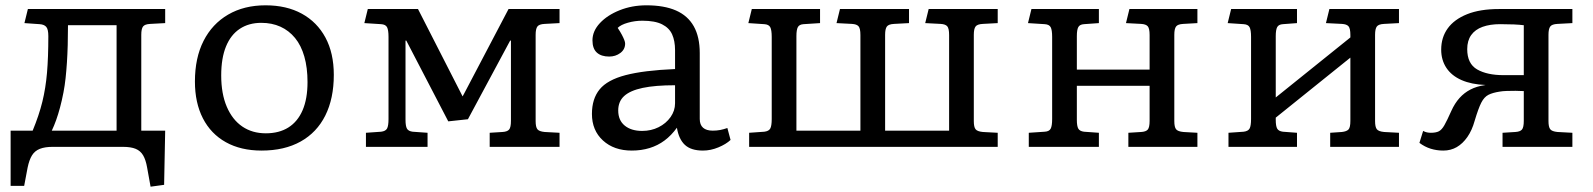

<svg xmlns="http://www.w3.org/2000/svg" viewBox="-20 -553 5998 723"><path d="M547 150 534 78Q529 49 519 32Q509 15 491 7.5Q473 0 443 0H178Q149 0 130 7.5Q111 15 100.5 32Q90 49 84 78L71 147L20 147V-61H103Q127 -119 139.5 -170Q152 -221 157 -279Q162 -337 162 -417Q162 -443 154 -452Q146 -461 129 -462L72 -466L85 -519H602V-466L546 -463Q525 -462 518.5 -453Q512 -444 512 -422V-61H602L598 143ZM175 -61H419V-458H236Q236 -418 235 -383Q234 -348 232 -317.5Q230 -287 227 -259Q224 -231 219 -205Q213 -174 206 -148Q199 -122 191.5 -101Q184 -80 175 -61Z M965 14Q887 14 830.5 -17.5Q774 -49 744 -107.5Q714 -166 714 -246Q714 -335 746.5 -399Q779 -463 839 -498Q899 -533 980 -533Q1059 -533 1116.5 -501.5Q1174 -470 1205.5 -411.5Q1237 -353 1237 -271Q1237 -182 1205 -118Q1173 -54 1112 -20Q1051 14 965 14ZM981 -51Q1031 -51 1066 -73Q1101 -95 1119.5 -138Q1138 -181 1138 -244Q1138 -298 1126 -340Q1114 -382 1091 -410Q1068 -438 1036 -452.5Q1004 -467 964 -467Q917 -467 883 -444.5Q849 -422 831 -378Q813 -334 813 -269Q813 -200 834 -151Q855 -102 892.5 -76.5Q930 -51 981 -51Z M1358 0V-53L1415 -57Q1432 -59 1437.5 -69Q1443 -79 1443 -105V-414Q1443 -440 1437.5 -450.5Q1432 -461 1415 -462L1352 -466L1365 -519H1554L1722 -190L1728 -201L1895 -519H2087V-466L2031 -463Q2010 -462 2003.5 -453Q1997 -444 1997 -422V-97Q1997 -75 2003.5 -66.5Q2010 -58 2031 -56L2087 -53V0H1824V-53L1872 -56Q1890 -57 1897 -65Q1904 -73 1904 -98V-400H1901L1742 -104L1668 -96L1510 -400H1507V-102Q1507 -78 1512.5 -68.5Q1518 -59 1534 -57L1590 -53V0Z M2359 14Q2292 14 2250.5 -24Q2209 -62 2209 -124Q2209 -181 2238 -216.5Q2267 -252 2335.5 -270Q2404 -288 2522 -293V-364Q2522 -399 2511 -423.5Q2500 -448 2473 -461.5Q2446 -475 2399 -475Q2371 -475 2344.5 -467.5Q2318 -460 2306 -448Q2316 -433 2322 -421.5Q2328 -410 2331 -402Q2334 -394 2334 -389Q2334 -367 2316 -353.5Q2298 -340 2274 -340Q2244 -340 2227.5 -355Q2211 -370 2211 -401Q2211 -436 2239 -466Q2267 -496 2313.5 -514.5Q2360 -533 2414 -533Q2481 -533 2525.5 -513.5Q2570 -494 2592.5 -454Q2615 -414 2615 -353V-105Q2615 -83 2627.5 -72Q2640 -61 2664 -61Q2679 -61 2692 -63.5Q2705 -66 2719 -71L2731 -26Q2714 -10 2685 2Q2656 14 2627 14Q2582 14 2559 -7.5Q2536 -29 2529 -72Q2508 -43 2482.5 -24Q2457 -5 2426 4.5Q2395 14 2359 14ZM2398 -60Q2432 -60 2460 -74Q2488 -88 2505 -112Q2522 -136 2522 -164V-232Q2447 -232 2400 -222Q2353 -212 2330.5 -191.5Q2308 -171 2308 -137Q2308 -100 2332.5 -80Q2357 -60 2398 -60Z M2801 0V-53L2858 -57Q2875 -59 2880.5 -69Q2886 -79 2886 -105V-414Q2886 -440 2880.5 -450.5Q2875 -461 2858 -462L2798 -466L2811 -519H3068V-466L3006 -462Q2990 -461 2984.5 -451Q2979 -441 2979 -417V-61H3220V-421Q3220 -446 3213 -454Q3206 -462 3188 -463L3130 -466L3143 -519H3403V-466L3347 -463Q3326 -462 3319.5 -453Q3313 -444 3313 -422V-61H3554V-421Q3554 -446 3547 -454Q3540 -462 3522 -463L3464 -466L3477 -519H3737V-466L3681 -463Q3660 -462 3653.5 -453Q3647 -444 3647 -422V-97Q3647 -75 3653.5 -66.5Q3660 -58 3681 -56L3737 -53V0Z M3854 0V-53L3914 -57Q3931 -58 3936.5 -68.5Q3942 -79 3942 -105V-414Q3942 -440 3936.5 -450.5Q3931 -461 3914 -462L3851 -466L3864 -519H4118V-466L4062 -462Q4046 -461 4040.5 -451Q4035 -441 4035 -417V-291H4309V-421Q4309 -446 4302 -454Q4295 -462 4277 -463L4220 -466L4233 -519H4489V-466L4436 -463Q4415 -462 4408.5 -453Q4402 -444 4402 -422V-97Q4402 -75 4408.5 -66.5Q4415 -58 4436 -56L4489 -53V0H4229V-53L4277 -56Q4295 -57 4302 -65Q4309 -73 4309 -98V-230H4035V-102Q4035 -78 4040.5 -68.5Q4046 -59 4062 -57L4118 -53V0Z M4606 0V-53L4663 -57Q4680 -59 4685.5 -69Q4691 -79 4691 -105V-414Q4691 -440 4685.5 -450.5Q4680 -461 4663 -462L4603 -466L4616 -519H4864V-466L4811 -462Q4795 -461 4789.5 -451Q4784 -441 4784 -417V-186L5065 -412V-421Q5065 -446 5058 -454Q5051 -462 5033 -463L4973 -466L4986 -519H5248V-466L5192 -463Q5171 -462 5164.5 -453Q5158 -444 5158 -422V-97Q5158 -75 5164.5 -66.5Q5171 -58 5192 -56L5248 -53V0H4989V-53L5033 -56Q5051 -58 5058 -65.5Q5065 -73 5065 -98V-336L4784 -110V-102Q4784 -78 4789.5 -68.5Q4795 -59 4811 -57L4864 -53V0Z M5415 14Q5390 14 5367.5 7Q5345 0 5325 -15L5339 -60Q5346 -56 5353.5 -54.5Q5361 -53 5368 -53Q5387 -53 5398 -58.5Q5409 -64 5419 -81.5Q5429 -99 5445 -135Q5458 -164 5476 -184Q5494 -204 5517.5 -216Q5541 -228 5569 -232L5574 -233Q5521 -235 5483.5 -251.5Q5446 -268 5426.5 -297.5Q5407 -327 5407 -366Q5407 -412 5431.5 -446Q5456 -480 5504.5 -499.5Q5553 -519 5625 -519H5901V-466L5845 -463Q5824 -462 5817.5 -453Q5811 -444 5811 -422V-97Q5811 -75 5817.5 -66.5Q5824 -58 5845 -56L5901 -53V0H5638V-53L5686 -56Q5704 -57 5711 -65Q5718 -73 5718 -98V-210Q5704 -211 5687 -211Q5670 -211 5654 -210.5Q5638 -210 5627 -208Q5601 -204 5585 -196Q5569 -188 5558 -166.5Q5547 -145 5533 -98Q5523 -62 5505.5 -37Q5488 -12 5465.5 1Q5443 14 5415 14ZM5642 -270H5718V-458Q5703 -460 5680.5 -461Q5658 -462 5629 -462Q5591 -462 5563 -452Q5535 -442 5520 -421Q5505 -400 5505 -368Q5505 -313 5542.5 -291.5Q5580 -270 5642 -270Z"/></svg>

Font: Literata Variable Black
Style: Regular
Weight: 900
Designer: Latin by Veronika Burian and Jose Scaglione. Greek by Irene Vlachou. Cyrillic by Vera Evstafieva.
Foundry: TypeTogether
Version: Version 3.021